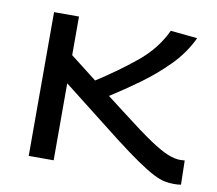

<svg xmlns="http://www.w3.org/2000/svg" viewBox="-66 -620 797 705"><g transform="rotate(10 332.5 -267.0)"><path d="M624 9Q607 9 589.5 5.5Q572 2 547.5 -10.5Q523 -23 485.5 -48.5Q448 -74 391 -118L175 -287V0H82V-536H175V-392L274 -315Q352 -365 417.5 -418.5Q483 -472 516 -543L616 -533Q589 -475 541.5 -427Q494 -379 438.5 -339Q383 -299 334 -268L407 -212Q474 -160 516.5 -131.5Q559 -103 585.5 -92.5Q612 -82 632 -82Q638 -82 649 -83L651 7Q640 9 624 9Z"/></g></svg>

Font: Georama Extended
Style: Regular
Weight: 400
Width: 7
Designer: Jean-Baptiste Levee
Foundry: Production Type
Version: Version 1.000